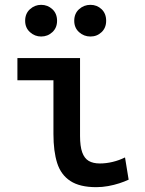

<svg xmlns="http://www.w3.org/2000/svg" viewBox="-20 -762 600 794"><path d="M378 12Q310 12 271 -13.5Q232 -39 216.5 -87.5Q201 -136 201 -208V-430H52V-522H311V-200Q311 -157 320 -132Q329 -107 347 -96.5Q365 -86 393 -86Q419 -86 446 -92.5Q473 -99 497 -111L512 -19Q495 -11 473.5 -4Q452 3 427.5 7.5Q403 12 378 12ZM354 -611Q327 -611 307 -629Q287 -647 287 -676Q287 -706 307 -724Q327 -742 354 -742Q381 -742 400 -724Q419 -706 419 -676Q419 -647 400 -629Q381 -611 354 -611ZM150 -611Q124 -611 104 -629Q84 -647 84 -676Q84 -706 104 -724Q124 -742 150 -742Q177 -742 196.5 -724Q216 -706 216 -676Q216 -647 196.5 -629Q177 -611 150 -611Z"/></svg>

Font: Ubuntu Sans Mono Medium
Style: Regular
Weight: 500
Monospace: yes
Designer: Dalton Maag Ltd
Foundry: Dalton Maag Ltd
Version: Version 1.006